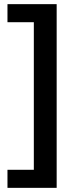

<svg xmlns="http://www.w3.org/2000/svg" viewBox="-20 -725 401 925"><path d="M16 180V93H143V-618H16V-705H253V180Z"/></svg>

Font: Nunito Sans 6pt SemiBold
Style: Regular
Weight: 600
Version: Version 3.101;gftools[0.9.27]